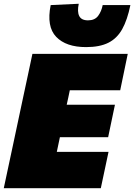

<svg xmlns="http://www.w3.org/2000/svg" viewBox="-28 -999 712 1019"><path d="M-8 0Q4 -56 15 -107.8Q26 -159.5 41 -229.5L93 -474Q108.5 -545.5 120 -600Q131.5 -654.5 144 -713H650L610 -520H342.5Q338.5 -500.5 334.2 -480.2Q330 -460 326 -443H582L546 -271H290L289.5 -269Q285 -248.5 281.2 -229.5Q277.5 -210.5 273.5 -193H548L507 0ZM429 -749Q322.5 -749 270.2 -803.5Q218 -858 241 -972L390 -979Q381 -937 392.5 -914Q404 -891 439 -891Q475 -891 492.8 -914.8Q510.5 -938.5 517 -972H664Q648 -893.5 620.5 -844.2Q593 -795 547 -772Q501 -749 429 -749Z"/></svg>

Font: Commissioner Black
Style: Italic
Weight: 900
Italic angle: -12°
Designer: Kostas Bartsokas
Foundry: Kostas Bartsokas
Version: Version 1.000; ttfautohint (v1.8.3)